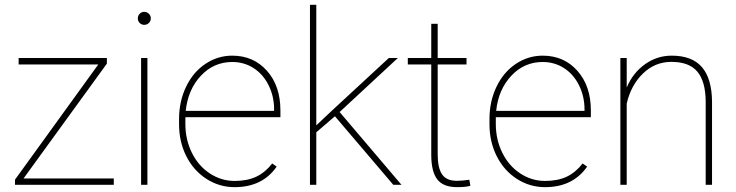

<svg xmlns="http://www.w3.org/2000/svg" viewBox="-20 -770 3068 800"><path d="M78.1 -26.4H454.1V0H42.5V-21.5L389.6 -501.5H57.6V-528.3H425.3V-504.9Z M594.2 0H567.9V-528.3H594.2ZM554.2 -693.4Q554.2 -704.6 562 -712.6Q569.8 -720.7 581.1 -720.7Q592.3 -720.7 600.3 -712.6Q608.4 -704.6 608.4 -693.4Q608.4 -682.1 600.3 -674.3Q592.3 -666.5 581.1 -666.5Q569.8 -666.5 562 -674.3Q554.2 -682.1 554.2 -693.4Z M957.5 9.8Q893.6 9.8 840.1 -24.7Q786.6 -59.1 756.3 -119.1Q726.1 -179.2 726.1 -252.4V-274.4Q726.1 -347.7 755.4 -408.7Q784.7 -469.7 835.9 -503.9Q887.2 -538.1 947.8 -538.1Q1036.1 -538.1 1092.3 -475.1Q1148.4 -412.1 1148.4 -309.6V-281.7H752.4V-252.9Q752.4 -188.5 779.5 -133.5Q806.6 -78.6 854.2 -47.4Q901.9 -16.1 957.5 -16.1Q1010.7 -16.1 1048.1 -33.9Q1085.4 -51.8 1114.3 -88.9L1132.8 -75.7Q1073.7 9.8 957.5 9.8ZM947.8 -511.7Q870.6 -511.7 816.9 -454.3Q763.2 -397 753.9 -308.1H1122.1V-314.5Q1122.1 -368.2 1099.4 -414.3Q1076.7 -460.4 1036.9 -486.1Q997.1 -511.7 947.8 -511.7Z M1375.5 -285.6 1374.5 -284.7 1297.9 -218.8V0H1271.5V-750H1297.9V-247.6L1359.9 -306.2L1600.1 -528.3H1637.7L1395 -303.2L1652.8 0H1618.7Z M1803.7 -670.9V-528.3H1923.8V-501.5H1803.7V-126.5Q1803.7 -70.3 1822 -43.5Q1840.3 -16.6 1883.3 -16.6Q1904.8 -16.6 1935.5 -21L1939.9 3.9Q1923.8 9.8 1884.8 9.8Q1827.1 9.8 1802.2 -22.2Q1777.3 -54.2 1776.9 -123V-501.5H1679.2V-528.3H1776.9V-670.9Z M2251 9.8Q2187 9.8 2133.5 -24.7Q2080.1 -59.1 2049.8 -119.1Q2019.5 -179.2 2019.5 -252.4V-274.4Q2019.5 -347.7 2048.8 -408.7Q2078.1 -469.7 2129.4 -503.9Q2180.7 -538.1 2241.2 -538.1Q2329.6 -538.1 2385.7 -475.1Q2441.9 -412.1 2441.9 -309.6V-281.7H2045.9V-252.9Q2045.9 -188.5 2073 -133.5Q2100.1 -78.6 2147.7 -47.4Q2195.3 -16.1 2251 -16.1Q2304.2 -16.1 2341.6 -33.9Q2378.9 -51.8 2407.7 -88.9L2426.3 -75.7Q2367.2 9.8 2251 9.8ZM2241.2 -511.7Q2164.1 -511.7 2110.4 -454.3Q2056.6 -397 2047.4 -308.1H2415.5V-314.5Q2415.5 -368.2 2392.8 -414.3Q2370.1 -460.4 2330.3 -486.1Q2290.5 -511.7 2241.2 -511.7Z M2591.3 -405.3Q2617.2 -466.8 2667.5 -502.4Q2717.8 -538.1 2778.8 -538.1Q2863.8 -538.1 2905 -490Q2946.3 -441.9 2946.8 -344.7V0H2920.4V-345.7Q2919.9 -430.7 2885.7 -471.4Q2851.6 -512.2 2777.3 -512.2Q2709 -512.2 2658.9 -463.6Q2608.9 -415 2591.3 -338.4V0H2564.9V-528.3H2591.3Z"/></svg>

Font: Roboto Thin
Style: Regular
Weight: 250
Designer: Google
Version: Version 2.134; 2016